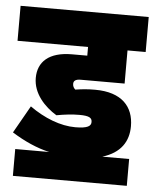

<svg xmlns="http://www.w3.org/2000/svg" viewBox="-59 -664 585 727"><g transform="rotate(5 233.5 -300.0)"><path d="M17 -80V22H450V-80H348C417 -101 446 -146 446 -204C446 -278 401 -330 299 -330C269 -330 251 -328 224 -324C218 -329 214 -336 214 -345C214 -356 221 -363 241 -363H408V-489H477V-622H-10V-489H258V-456H200C112 -456 71 -416 71 -355C71 -296 115 -249 161 -221C194 -227 221 -230 248 -230C287 -230 296 -222 296 -207C296 -192 284 -182 236 -182C180 -182 118 -206 62 -246L3 -142C51 -112 98 -91 146 -80Z"/></g></svg>

Font: Noto Sans Devanagari ExtraCondensed Black
Style: Regular
Weight: 900
Width: 2
Designer: Jelle Bosma - Monotype Design Team
Foundry: Monotype Imaging Inc.
Version: Version 2.004